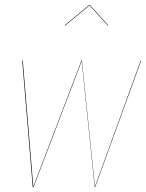

<svg xmlns="http://www.w3.org/2000/svg" viewBox="-20 -765 597 785"><path d="M246.1 -660.2 244.1 -661.1 345.2 -745.1H347.2L422.9 -661.1L420.9 -660.2L346.2 -743.2ZM557.1 -517.1 369.1 0H367.2L314 -515.1L117.2 0H113.8L70.8 -517.1H73.2L116.2 -2L313 -517.1H314.9L368.2 -2L555.2 -517.1Z"/></svg>

Font: Fira Sans Compressed Two
Style: Italic
Weight: 100
Width: 3
Italic angle: -8°
Designer: Carrois Corporate & Edenspiekermann AG
Foundry: Carrois Corporate GbR & Edenspiekermann AG
Version: Version 4.203;PS 004.203;hotconv 1.0.88;makeotf.lib2.5.64775